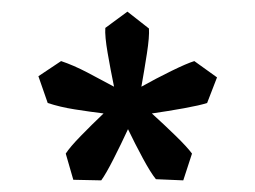

<svg xmlns="http://www.w3.org/2000/svg" viewBox="-20 -650 439 330"><path d="M46 -519 85 -545Q106 -538 130 -525.5Q154 -513 176 -501Q170 -530 165 -559Q160 -588 161 -602L199 -630L236 -601Q237 -587 232.5 -558Q228 -529 223 -501Q248 -515 274.5 -528Q301 -541 314 -545L353 -517L336 -473Q324 -469 296.5 -464Q269 -459 241 -455Q262 -436 282 -416.5Q302 -397 310 -386L295 -340L248 -342Q239 -353 225.5 -378Q212 -403 200 -428Q188 -402 175 -376.5Q162 -351 154 -340L106 -341L93 -386Q100 -397 119 -416.5Q138 -436 158 -455Q134 -458 108.5 -462Q83 -466 62 -473Z"/></svg>

Font: Alkalami
Style: Regular
Weight: 400
Designer: Becca Hirsbrunner Spalinger
Foundry: SIL International
Version: Version 2.000